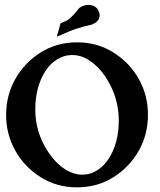

<svg xmlns="http://www.w3.org/2000/svg" viewBox="-20 -766 663 797"><path d="M299.8 11.7Q215.8 11.7 148.7 -30.5Q81.5 -72.8 43.5 -140.6Q5.4 -208.5 5.4 -289.1Q5.4 -370.1 43.5 -438Q81.5 -505.9 148.7 -548.1Q215.8 -590.3 299.8 -590.3Q383.8 -590.3 450.9 -548.1Q518.1 -505.9 556.2 -438Q594.2 -370.1 594.2 -289.1Q594.2 -208.5 556.2 -140.6Q518.1 -72.8 450.9 -30.5Q383.8 11.7 299.8 11.7ZM319.8 -41Q333 -41 346.7 -43.5Q397 -56.6 429.2 -104.5Q473.1 -169.4 473.1 -267.1Q472.7 -360.8 420.9 -442.4Q388.7 -492.7 342.8 -520Q313.5 -537.6 280.8 -537.6Q267.1 -537.6 252.9 -534.7Q202.1 -521 169.9 -473.1Q126.5 -407.7 126.5 -310.5Q126.5 -219.2 176.3 -141.1Q210.9 -86.9 253.9 -61Q287.1 -41 319.8 -41ZM215.8 -613.8 231.4 -669.4Q242.7 -673.8 245.4 -675.5Q248 -677.2 250.5 -677.2Q266.1 -684.1 282.5 -701.7Q298.8 -719.2 303.2 -726.1Q309.1 -734.9 324.7 -741.7Q335 -745.6 345.7 -745.6Q381.3 -745.6 391.1 -715.3Q393.6 -709 393.6 -703.1Q393.6 -678.7 366.7 -666.5L359.9 -663.6Q301.8 -650.9 263.2 -633.8Z"/></svg>

Font: Quaaykop
Style: Bold
Weight: 700
Designer: Tup Wanders
Foundry: Free font, DO NOT SELL
Version: Version 1.00;July 31, 2023;FontCreator 11.5.0.2430 64-bit